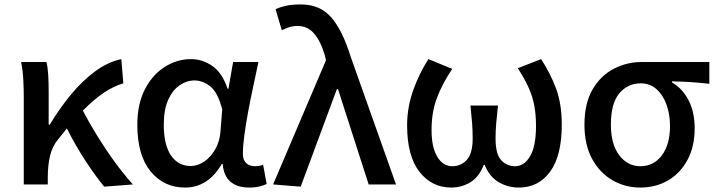

<svg xmlns="http://www.w3.org/2000/svg" viewBox="-20 -830 3225 864"><path d="M449 10Q410 -37 364.5 -106.5Q319 -176 281 -252L243 -205Q216 -173 205.5 -130Q195 -87 195 -30V0H87V-394Q87 -426 85 -468.5Q83 -511 75 -551H189Q195 -527 197 -492Q199 -457 199 -419V-269H204Q247 -341 298.5 -403.5Q350 -466 407.5 -508.5Q465 -551 526 -564L535 -455Q448 -430 353 -332Q381 -278 418 -218Q455 -158 496.5 -101Q538 -44 578 0Z M813 14Q717 14 657.5 -59Q598 -132 598 -268Q598 -362 632 -428Q666 -494 721.5 -529Q777 -564 840 -564Q890 -564 935 -533.5Q980 -503 1004 -431H1008L1029 -551H1143Q1132 -499 1119.5 -441Q1107 -383 1096.5 -326.5Q1086 -270 1079.5 -221Q1073 -172 1073 -137Q1073 -109 1088.5 -95.5Q1104 -82 1127 -82Q1136 -82 1146 -83.5Q1156 -85 1164 -89L1180 -2Q1167 4 1147.5 9Q1128 14 1101 14Q1049 14 1018 -11.5Q987 -37 982 -92H978Q916 14 813 14ZM838 -83Q871 -83 900.5 -104Q930 -125 949.5 -160Q969 -195 972 -237L980 -338Q960 -415 926 -441.5Q892 -468 855 -468Q820 -468 788 -446Q756 -424 736.5 -380Q717 -336 717 -269Q717 -178 749.5 -130.5Q782 -83 838 -83Z M1333 10 1209 0 1447 -559 1442 -580Q1423 -645 1393.5 -679Q1364 -713 1321 -713Q1297 -713 1280.5 -707.5Q1264 -702 1248 -694L1220 -789Q1243 -799 1268.5 -804.5Q1294 -810 1334 -810Q1420 -810 1470.5 -752Q1521 -694 1558 -575L1762 0H1639L1501 -429H1496Z M2010 14Q1923 14 1867.5 -57Q1812 -128 1812 -266Q1812 -347 1839.5 -424Q1867 -501 1908 -564L2015 -520Q1970 -453 1946 -389Q1922 -325 1922 -245Q1922 -168 1947.5 -125Q1973 -82 2016 -82Q2054 -82 2080.5 -110.5Q2107 -139 2107 -207Q2107 -243 2104.5 -276Q2102 -309 2097 -355H2221Q2216 -309 2213 -276Q2210 -243 2210 -207Q2210 -136 2235.5 -109Q2261 -82 2298 -82Q2339 -82 2365.5 -127Q2392 -172 2392 -263Q2392 -315 2384 -356.5Q2376 -398 2358 -437.5Q2340 -477 2310 -523L2415 -564Q2457 -500 2482.5 -431Q2508 -362 2508 -269Q2508 -130 2456 -58Q2404 14 2314 14Q2266 14 2224.5 -10Q2183 -34 2161 -88H2157Q2136 -34 2097 -10Q2058 14 2010 14Z M2861 14Q2793 14 2736 -19Q2679 -52 2644.5 -115Q2610 -178 2610 -269Q2610 -365 2646.5 -427.5Q2683 -490 2742 -520.5Q2801 -551 2867 -551H3172V-453Q3126 -458 3087.5 -460.5Q3049 -463 3004 -464V-459Q3051 -432 3078.5 -379Q3106 -326 3106 -253Q3106 -170 3073.5 -110Q3041 -50 2986 -18Q2931 14 2861 14ZM2862 -82Q2921 -82 2958 -130.5Q2995 -179 2995 -263Q2995 -315 2979.5 -358.5Q2964 -402 2934.5 -428.5Q2905 -455 2863 -455Q2805 -455 2767 -410Q2729 -365 2729 -269Q2729 -181 2766.5 -131.5Q2804 -82 2862 -82Z"/></svg>

Font: Source Han Sans SC Medium
Style: Regular
Weight: 500
Designer: Ryoko NISHIZUKA 西塚涼子 (kana, bopomofo & ideographs); Paul D. Hunt (Latin, Greek & Cyrillic); Sandoll Communications 산돌커뮤니
Foundry: Adobe
Version: Version 2.004;hotconv 1.0.118;makeotfexe 2.5.65603